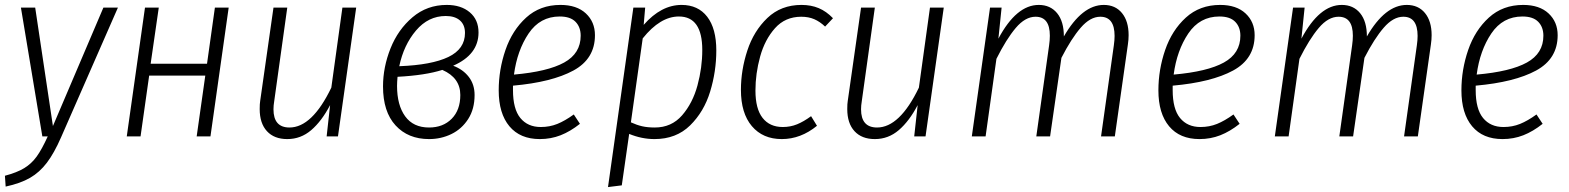

<svg xmlns="http://www.w3.org/2000/svg" viewBox="-32 -554 6373 780"><path d="M216 4Q188 68 158.5 107Q129 146 90 168.5Q51 191 -9 204L-12 160Q37 147 66.5 129Q96 111 117 82Q138 53 162 0H140L53 -523H111L183 -42L388 -523H447Z M767 0 802 -247H574L539 0H483L557 -523H613L580 -295H809L841 -523H897L823 0Z M1023 -111Q1023 -133 1025 -144L1079 -523H1135L1082 -143Q1079 -125 1079 -110Q1079 -36 1144 -36Q1236 -36 1314 -198L1359 -523H1415L1341 0H1295L1309 -127Q1275 -62 1232.5 -25.5Q1190 11 1135 11Q1082 11 1052.5 -21Q1023 -53 1023 -111Z M1912 -422Q1912 -332 1809 -287Q1849 -272 1872.5 -241.5Q1896 -211 1896 -168Q1896 -111 1870 -70.5Q1844 -30 1802 -9.5Q1760 11 1711 11Q1626 11 1575 -44.5Q1524 -100 1524 -203Q1524 -281 1554.5 -357.5Q1585 -434 1644 -484Q1703 -534 1783 -534Q1841 -534 1876.5 -504Q1912 -474 1912 -422ZM1590 -285Q1722 -290 1789.5 -322.5Q1857 -355 1857 -420Q1857 -453 1836.5 -471Q1816 -489 1779 -489Q1708 -489 1658 -430Q1608 -371 1590 -285ZM1583 -242Q1581 -220 1581 -205Q1581 -127 1614 -81.5Q1647 -36 1711 -36Q1768 -36 1803 -71.5Q1838 -107 1838 -168Q1838 -238 1765 -270Q1696 -248 1583 -242Z M2052 -206V-188Q2052 -111 2082 -74.5Q2112 -38 2165 -38Q2201 -38 2232 -50.5Q2263 -63 2299 -89L2324 -51Q2285 -20 2245.5 -4.5Q2206 11 2161 11Q2081 11 2037.5 -41Q1994 -93 1994 -187Q1994 -271 2021.5 -351Q2049 -431 2105.5 -482.5Q2162 -534 2245 -534Q2311 -534 2348 -499.5Q2385 -465 2385 -411Q2385 -315 2297.5 -267.5Q2210 -220 2052 -206ZM2056 -251Q2193 -263 2260 -300Q2327 -337 2327 -409Q2327 -444 2306 -465.5Q2285 -487 2242 -487Q2162 -487 2115.5 -418Q2069 -349 2056 -251Z M2541 -523H2589L2583 -453Q2654 -534 2737 -534Q2804 -534 2841 -486Q2878 -438 2878 -349Q2878 -264 2853 -182Q2828 -100 2771.5 -44.5Q2715 11 2627 11Q2575 11 2524 -10L2494 199L2438 206ZM2821 -351Q2821 -487 2726 -487Q2650 -487 2579 -398L2531 -57Q2555 -46 2577 -41Q2599 -36 2628 -36Q2696 -36 2739 -85.5Q2782 -135 2801.5 -207Q2821 -279 2821 -351Z M3352 -480 3320 -446Q3299 -466 3276 -476Q3253 -486 3223 -486Q3158 -486 3116.5 -439.5Q3075 -393 3056 -324Q3037 -255 3037 -186Q3037 -112 3066 -75Q3095 -38 3148 -38Q3179 -38 3206 -49Q3233 -60 3263 -82L3287 -43Q3221 11 3144 11Q3067 11 3022.5 -41.5Q2978 -94 2978 -189Q2978 -269 3004 -348.5Q3030 -428 3085.5 -481Q3141 -534 3224 -534Q3263 -534 3294 -521Q3325 -508 3352 -480Z M3410 -111Q3410 -133 3412 -144L3466 -523H3522L3469 -143Q3466 -125 3466 -110Q3466 -36 3531 -36Q3623 -36 3701 -198L3746 -523H3802L3728 0H3682L3696 -127Q3662 -62 3619.5 -25.5Q3577 11 3522 11Q3469 11 3439.5 -21Q3410 -53 3410 -111Z M4553 -411Q4553 -393 4550 -373L4497 0H4441L4493 -370Q4496 -391 4496 -408Q4496 -486 4438 -486Q4397 -486 4358.5 -441.5Q4320 -397 4280 -319L4234 0H4178L4230 -370Q4233 -391 4233 -409Q4233 -486 4175 -486Q4133 -486 4094.5 -440.5Q4056 -395 4016 -315L3972 0H3916L3990 -523H4037L4024 -397Q4097 -534 4188 -534Q4235 -534 4262.5 -500.5Q4290 -467 4290 -406Q4364 -534 4452 -534Q4499 -534 4526 -501Q4553 -468 4553 -411Z M4732 -206V-188Q4732 -111 4762 -74.5Q4792 -38 4845 -38Q4881 -38 4912 -50.5Q4943 -63 4979 -89L5004 -51Q4965 -20 4925.5 -4.5Q4886 11 4841 11Q4761 11 4717.5 -41Q4674 -93 4674 -187Q4674 -271 4701.5 -351Q4729 -431 4785.5 -482.5Q4842 -534 4925 -534Q4991 -534 5028 -499.5Q5065 -465 5065 -411Q5065 -315 4977.5 -267.5Q4890 -220 4732 -206ZM4736 -251Q4873 -263 4940 -300Q5007 -337 5007 -409Q5007 -444 4986 -465.5Q4965 -487 4922 -487Q4842 -487 4795.5 -418Q4749 -349 4736 -251Z M5784 -411Q5784 -393 5781 -373L5728 0H5672L5724 -370Q5727 -391 5727 -408Q5727 -486 5669 -486Q5628 -486 5589.5 -441.5Q5551 -397 5511 -319L5465 0H5409L5461 -370Q5464 -391 5464 -409Q5464 -486 5406 -486Q5364 -486 5325.5 -440.5Q5287 -395 5247 -315L5203 0H5147L5221 -523H5268L5255 -397Q5328 -534 5419 -534Q5466 -534 5493.5 -500.5Q5521 -467 5521 -406Q5595 -534 5683 -534Q5730 -534 5757 -501Q5784 -468 5784 -411Z M5963 -206V-188Q5963 -111 5993 -74.5Q6023 -38 6076 -38Q6112 -38 6143 -50.5Q6174 -63 6210 -89L6235 -51Q6196 -20 6156.5 -4.5Q6117 11 6072 11Q5992 11 5948.5 -41Q5905 -93 5905 -187Q5905 -271 5932.5 -351Q5960 -431 6016.5 -482.5Q6073 -534 6156 -534Q6222 -534 6259 -499.5Q6296 -465 6296 -411Q6296 -315 6208.5 -267.5Q6121 -220 5963 -206ZM5967 -251Q6104 -263 6171 -300Q6238 -337 6238 -409Q6238 -444 6217 -465.5Q6196 -487 6153 -487Q6073 -487 6026.5 -418Q5980 -349 5967 -251Z"/></svg>

Font: Fira Sans Condensed Light
Style: Italic
Weight: 300
Width: 3
Italic angle: -8°
Designer: Carrois Corporate & Edenspiekermann AG
Foundry: Carrois Corporate GbR & Edenspiekermann AG
Version: Version 4.203